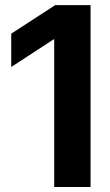

<svg xmlns="http://www.w3.org/2000/svg" viewBox="-20 -748 439 768"><path d="M342.3 -727.5V0H196.8V-590.8H194.8L24.9 -480V-613.3L200.7 -727.5Z"/></svg>

Font: Inter 28pt
Style: Bold
Weight: 700
Designer: Rasmus Andersson
Foundry: rsms
Version: Version 4.001;git-66647c0bb